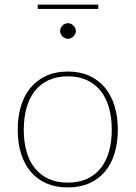

<svg xmlns="http://www.w3.org/2000/svg" viewBox="-20 -814 594 840"><path d="M57.5 0ZM276.5 -501Q329 -501 369.8 -482.8Q410.5 -464.5 438.5 -431.2Q466.5 -398 481 -351Q495.5 -304 495.5 -246.5Q495.5 -189 481 -142.2Q466.5 -95.5 438.5 -62.5Q410.5 -29.5 369.8 -11.8Q329 6 276.5 6Q224 6 183.2 -11.8Q142.5 -29.5 114.5 -62.5Q86.5 -95.5 72 -142.2Q57.5 -189 57.5 -246.5Q57.5 -304 72 -351Q86.5 -398 114.5 -431.2Q142.5 -464.5 183.2 -482.8Q224 -501 276.5 -501ZM276.5 -15Q324.5 -15 360.5 -31.5Q396.5 -48 420.8 -78.5Q445 -109 457 -151.5Q469 -194 469 -246.5Q469 -299 457 -342Q445 -385 420.8 -415.8Q396.5 -446.5 360.5 -463.2Q324.5 -480 276.5 -480Q228.5 -480 192.5 -463.2Q156.5 -446.5 132.2 -415.8Q108 -385 96 -342Q84 -299 84 -246.5Q84 -194 96 -151.5Q108 -109 132.2 -78.5Q156.5 -48 192.5 -31.5Q228.5 -15 276.5 -15ZM145 -794H410V-775H145ZM312 -678Q312 -671.5 309 -665.5Q306 -659.5 301.2 -654.8Q296.5 -650 290.2 -647.2Q284 -644.5 277.5 -644.5Q270.5 -644.5 264.2 -647.2Q258 -650 253.2 -654.8Q248.5 -659.5 245.8 -665.5Q243 -671.5 243 -678Q243 -692 253.2 -702.2Q263.5 -712.5 277.5 -712.5Q284 -712.5 290.2 -709.8Q296.5 -707 301.2 -702.2Q306 -697.5 309 -691.2Q312 -685 312 -678Z"/></svg>

Font: Lato Thin
Style: Regular
Weight: 200
Designer: Lukasz Dziedzic
Foundry: tyPoland Lukasz Dziedzic
Version: Version 2.007; 2014-02-27